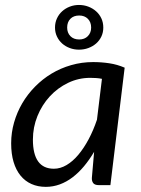

<svg xmlns="http://www.w3.org/2000/svg" viewBox="-20 -728 554 755"><path d="M23.9 0ZM414.1 0H369.1Q352.1 0 346.2 -8.5Q340.3 -17.1 341.3 -29.3L350.1 -130.9Q331.5 -99.6 310.3 -74.2Q289.1 -48.8 265.4 -30.8Q241.7 -12.7 215.1 -2.9Q188.5 6.8 160.2 6.8Q128.9 6.8 103.8 -4.4Q78.6 -15.6 60.8 -37.4Q43 -59.1 33.4 -91.1Q23.9 -123 23.9 -164.6Q23.9 -206.5 35.4 -246.6Q46.9 -286.6 67.6 -322Q88.4 -357.4 117.7 -387.2Q147 -417 182.6 -438.5Q218.3 -460 259.8 -471.9Q301.3 -483.9 346.2 -483.9Q378.4 -483.9 409.7 -479.2Q440.9 -474.6 470.2 -461.9ZM191.9 -64.5Q217.3 -64.5 241.7 -78.9Q266.1 -93.3 287.8 -119.1Q309.6 -145 328.4 -180.2Q347.2 -215.3 361.3 -257.3L380.9 -418Q369.6 -420.4 357.9 -421.1Q346.2 -421.9 335 -421.9Q288.6 -421.9 247.6 -402.1Q206.5 -382.3 175.8 -348.9Q145 -315.4 127.2 -271.5Q109.4 -227.5 109.4 -179.2Q109.4 -64.5 191.9 -64.5ZM196.3 -619.6Q196.3 -639.2 203.9 -655.5Q211.4 -671.9 224.4 -683.6Q237.3 -695.3 254.4 -701.9Q271.5 -708.5 290.5 -708.5Q310.1 -708.5 327.4 -701.9Q344.7 -695.3 357.9 -683.6Q371.1 -671.9 378.7 -655.5Q386.2 -639.2 386.2 -619.6Q386.2 -600.6 378.7 -584.5Q371.1 -568.4 357.9 -556.9Q344.7 -545.4 327.4 -539.1Q310.1 -532.7 290.5 -532.7Q271.5 -532.7 254.4 -539.1Q237.3 -545.4 224.4 -556.9Q211.4 -568.4 203.9 -584.5Q196.3 -600.6 196.3 -619.6ZM244.1 -619.6Q244.1 -599.1 256.8 -585.9Q269.5 -572.8 291.5 -572.8Q312.5 -572.8 325.4 -585.9Q338.4 -599.1 338.4 -619.6Q338.4 -641.1 325.4 -654.1Q312.5 -667 291.5 -667Q269.5 -667 256.8 -654.1Q244.1 -641.1 244.1 -619.6Z"/></svg>

Font: Carlito
Style: Italic
Weight: 400
Italic angle: -7°
Designer: Lukasz Dziedzic
Foundry: tyPoland Lukasz Dziedzic
Version: Version 1.104